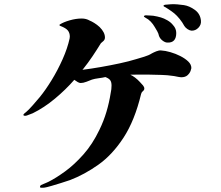

<svg xmlns="http://www.w3.org/2000/svg" viewBox="-20 -834 1040 902"><path d="M879 -514Q879 -512 875.5 -501.5Q872 -491 861.5 -481Q851 -471 831 -471Q820 -472 809 -474.5Q798 -477 787 -478Q769 -481 739.5 -482Q710 -483 678.5 -483.5Q647 -484 623 -483.5Q599 -483 592 -483Q602 -479 614.5 -469.5Q627 -460 637 -449Q646 -440 652 -432.5Q658 -425 658 -418Q658 -411 651.5 -406Q645 -401 643 -393Q613 -268 560.5 -187.5Q508 -107 442.5 -60.5Q377 -14 309 12Q288 19 266 26Q244 33 223 39Q214 42 201 45Q188 48 183 48Q176 48 172 48Q168 48 168 43Q168 38 173.5 35Q179 32 185 30Q191 28 198 24.5Q205 21 208 20Q242 3 285.5 -28.5Q329 -60 372 -108.5Q415 -157 447 -224Q467 -265 480 -308.5Q493 -352 500 -397Q502 -406 503 -414.5Q504 -423 504 -432Q504 -449 497.5 -457.5Q491 -466 475 -472Q463 -469 443.5 -466.5Q424 -464 412 -460Q402 -456 386.5 -450Q371 -444 359 -444Q353 -444 345 -448.5Q337 -453 329 -459Q289 -413 238 -370.5Q187 -328 134 -302Q130 -301 117 -295.5Q104 -290 100 -290Q96 -290 93 -290.5Q90 -291 90 -295Q90 -297 94.5 -301Q99 -305 103 -308Q113 -316 133 -338.5Q153 -361 167 -378Q194 -411 222.5 -457.5Q251 -504 274 -555.5Q297 -607 307 -653Q308 -656 308 -662Q308 -679 299 -690.5Q290 -702 264 -712Q260 -713 259.5 -715.5Q259 -718 261 -719Q278 -730 307.5 -738.5Q337 -747 364 -747Q385 -747 402 -737Q410 -734 423 -726Q436 -718 448 -707Q473 -682 473 -658Q473 -648 466 -641.5Q459 -635 454 -631Q435 -600 414.5 -569.5Q394 -539 370 -509L367 -506Q407 -511 453 -519Q499 -527 543 -536.5Q587 -546 619 -556Q636 -561 657.5 -567.5Q679 -574 693 -583Q702 -588 714.5 -593Q727 -598 737 -597Q756 -596 780.5 -589Q805 -582 827.5 -570.5Q850 -559 864.5 -545Q879 -531 879 -514ZM808 -679Q808 -632 766 -634Q756 -634 744 -643Q732 -652 727 -665Q725 -676 718.5 -687.5Q712 -699 707 -707Q699 -721 688 -732.5Q677 -744 663 -751Q661 -753 658.5 -754Q656 -755 656 -757Q657 -759 658.5 -760.5Q660 -762 666 -762Q675 -762 686 -761Q697 -760 700 -760Q719 -757 736 -752Q750 -748 766.5 -738.5Q783 -729 793 -716Q808 -700 808 -679ZM924 -737Q926 -718 912 -703.5Q898 -689 879 -690Q870 -691 860.5 -697.5Q851 -704 846 -712Q837 -729 824 -745Q811 -761 799 -771Q788 -780 770.5 -791.5Q753 -803 751 -803Q748 -805 748 -807Q748 -809 753 -811Q755 -812 765 -812.5Q775 -813 783 -814Q794 -815 813 -813.5Q832 -812 844 -810Q870 -806 895.5 -787.5Q921 -769 924 -737Z"/></svg>

Font: Kaisei Tokumin
Style: Bold
Weight: 700
Designer: Font-Kai, 金井和夫
Foundry: KAZUO KANAI
Version: Version 5.003